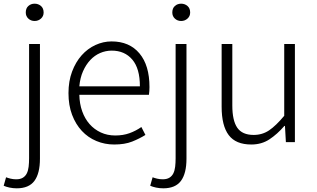

<svg xmlns="http://www.w3.org/2000/svg" viewBox="-58 -772 1722 1043"><path d="M33 251Q13 251 -6 247Q-25 243 -38 237L-25 191Q-15 195 -0.5 198.5Q14 202 30 202Q52 202 66 193.5Q80 185 87.5 170Q95 155 97.5 134Q100 113 100 88V-533H159V90Q159 170 129 210.5Q99 251 33 251ZM130 -658Q110 -658 96 -671Q82 -684 82 -704Q82 -727 96 -739.5Q110 -752 130 -752Q150 -752 164.5 -739.5Q179 -727 179 -704Q179 -684 164.5 -671Q150 -658 130 -658Z M562 13Q511 13 465.5 -6Q420 -25 386.5 -61Q353 -97 333.5 -148.5Q314 -200 314 -266Q314 -331 333.5 -383Q353 -435 385.5 -471.5Q418 -508 460.5 -527.5Q503 -547 548 -547Q645 -547 699.5 -482Q754 -417 754 -299Q754 -277 751 -257H373Q374 -208 388.5 -167.5Q403 -127 428.5 -98Q454 -69 489.5 -52.5Q525 -36 568 -36Q611 -36 645.5 -48.5Q680 -61 710 -82L732 -39Q700 -19 660 -3Q620 13 562 13ZM702 -303Q702 -400 660.5 -448.5Q619 -497 549 -497Q516 -497 486 -484Q456 -471 432.5 -446Q409 -421 393 -385Q377 -349 373 -303Z M829 251Q809 251 790 247Q771 243 758 237L771 191Q781 195 795.5 198.5Q810 202 826 202Q848 202 862 193.5Q876 185 883.5 170Q891 155 893.5 134Q896 113 896 88V-533H955V90Q955 170 925 210.5Q895 251 829 251ZM926 -658Q906 -658 892 -671Q878 -684 878 -704Q878 -727 892 -739.5Q906 -752 926 -752Q946 -752 960.5 -739.5Q975 -727 975 -704Q975 -684 960.5 -671Q946 -658 926 -658Z M1204 -533V-199Q1204 -117 1231 -78Q1258 -39 1320 -39Q1367 -39 1404 -64Q1441 -89 1486 -143V-533H1544V0H1495L1490 -88H1487Q1448 -43 1405.5 -15Q1363 13 1307 13Q1223 13 1184.5 -38Q1146 -89 1146 -192V-533Z"/></svg>

Font: Kinto Sans Light
Style: Regular
Weight: 300
Designer: Authors: Ryoko NISHIZUKA  (kana & ideographs); Paul D. Hunt (Latin, Greek & Cyrillic); Wenlong ZHANG  (bopomofo); Sandol
Foundry: Adobe Systems Incorporated, ookami Inc.
Version: Version 0.001